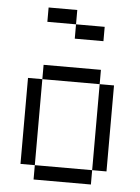

<svg xmlns="http://www.w3.org/2000/svg" viewBox="-53 -792 607 834"><g transform="rotate(5 250.0 -375.0)"><path d="M250 -687.5H125V-750H250ZM62.5 -437.5H125V-62.5H62.5ZM125 -62.5H375V0H125ZM125 -500H375V-437.5H125ZM250 -687.5H375V-625H250ZM375 -437.5H437.5V-62.5H375Z"/></g></svg>

Font: 寒蝉点阵体 16px
Style: Regular
Weight: 400
Designer: Designed by Warren2060
Foundry: ChillType
Version: Version 1.000